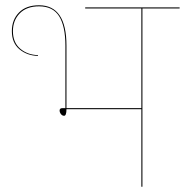

<svg xmlns="http://www.w3.org/2000/svg" viewBox="-20 -708 701 728"><path d="M661 -676H520V0H516V-294H232Q232 -269 223 -269Q216 -269 211 -275.5Q206 -282 206 -289Q206 -298 217 -298H228V-535Q228 -608 204.5 -646Q181 -684 128 -684Q81 -684 55 -657.5Q29 -631 29 -590Q29 -547 56.5 -523.5Q84 -500 124 -499V-496Q83 -497 54 -521Q25 -545 25 -590Q25 -633 52 -660.5Q79 -688 128 -688Q232 -688 232 -535V-298H516V-676H303V-680H661Z"/></svg>

Font: FiraGO Four
Style: Regular
Weight: 100
Designer: bBox Type
Foundry: bBox Type GmbH
Version: Version 1.001